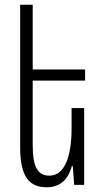

<svg xmlns="http://www.w3.org/2000/svg" viewBox="-20 -780 442 810"><path d="M335 -324H282V-239C282 -112 249 -39 189 -39C142 -39 118 -70 118 -167V-440H339V-487H118V-760H65V-159C65 -31 106 10 177 10C231 10 267 -20 283 -79H287L293 0H335Z"/></svg>

Font: Noto Sans Armenian ExtraCondensed Light
Style: Regular
Weight: 300
Width: 2
Designer: Monotype Design Team
Foundry: Monotype Imaging Inc.
Version: Version 2.008